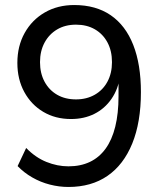

<svg xmlns="http://www.w3.org/2000/svg" viewBox="-20 -734 640 763"><path d="M252 9Q215 9 178 -0.5Q141 -10 108 -29Q75 -48 50 -74L84 -146Q121 -108 164.5 -90.5Q208 -73 252 -73Q300 -73 337 -90.5Q374 -108 399.5 -143Q425 -178 438 -230.5Q451 -283 451 -352V-432H457Q450 -380 423 -341Q396 -302 355 -281.5Q314 -261 262 -261Q200 -261 152 -289.5Q104 -318 76.5 -368.5Q49 -419 49 -484Q49 -551 78 -603Q107 -655 158 -684.5Q209 -714 275 -714Q361 -714 420 -673.5Q479 -633 509.5 -555.5Q540 -478 540 -368Q540 -248 505.5 -163.5Q471 -79 407 -35Q343 9 252 9ZM282 -339Q324 -339 356.5 -357.5Q389 -376 407 -409.5Q425 -443 425 -487Q425 -532 407 -565.5Q389 -599 357 -617.5Q325 -636 282 -636Q239 -636 207 -617Q175 -598 157 -564.5Q139 -531 139 -487Q139 -443 157 -409.5Q175 -376 207 -357.5Q239 -339 282 -339Z"/></svg>

Font: Nunito Sans 12pt ExtraLight 11pt Medium
Style: Regular
Weight: 500
Version: Version 3.101;gftools[0.9.27]